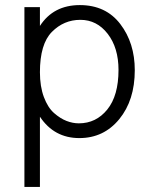

<svg xmlns="http://www.w3.org/2000/svg" viewBox="-20 -535 595 755"><path d="M137 200H76V-507H137V-433Q190 -515 294 -515Q396 -515 453 -440.5Q510 -366 510 -259Q510 -141 449 -66.5Q388 8 292 8Q193 8 137 -76ZM137 -251Q137 -195 152.5 -153.5Q168 -112 192.5 -90.5Q217 -69 241.5 -59.5Q266 -50 290 -50Q358 -50 402 -104.5Q446 -159 446 -260Q446 -347 403.5 -402Q361 -457 296 -457Q231 -457 184 -409.5Q137 -362 137 -251Z"/></svg>

Font: Hind Guntur Light
Style: Regular
Weight: 300
Designer: Manushi Parikh, Hitesh Malaviya
Foundry: Indian Type Foundry
Version: Version 1.002;PS 1.0;hotconv 1.0.86;makeotf.lib2.5.63406; tt